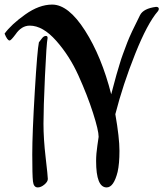

<svg xmlns="http://www.w3.org/2000/svg" viewBox="-20 -777 714 839"><path d="M150 -592Q143 -560 132 -377Q121 -194 121 -102.5Q121 -11 124 15.5Q127 42 145 42Q159 42 174 29.5Q189 17 189 5Q189 -7 179.5 -88.5Q170 -170 170 -236.5Q170 -303 176.5 -445Q183 -587 188 -611Q188 -620 181 -620Q171 -620 163 -609Q155 -598 150 -592ZM494 -26Q477 42 446 42Q400 42 400 -73Q400 -105 405.5 -141Q411 -177 411 -179Q411 -207 386.5 -283.5Q362 -360 323 -446.5Q284 -533 225.5 -599Q167 -665 110 -665Q74 -665 48 -627Q28 -600 22 -600Q12 -600 0 -630Q29 -670 90 -713.5Q151 -757 208 -757Q279 -757 351.5 -643.5Q424 -530 466 -365Q468 -371 476.5 -404.5Q485 -438 488.5 -449Q492 -460 501 -491Q510 -522 517.5 -541.5Q525 -561 536 -591Q551 -630 592 -711Q607 -740 662 -747Q674 -747 674 -738Q674 -733 670 -728Q624 -675 570.5 -541Q517 -407 484 -278Q502 -175 502 -118Q502 -61 494 -26Z"/></svg>

Font: Dr Sugiyama
Style: Regular
Weight: 400
Designer: Alejandro Paul
Foundry: Alejandro Paul
Version: Version 1.000